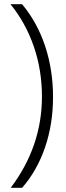

<svg xmlns="http://www.w3.org/2000/svg" viewBox="-20 -734 312 912"><path d="M85 -713.9Q157.2 -627.4 194.6 -514.4Q231.9 -401.4 231.9 -273.4Q231.9 -145.5 194.3 -34.9Q156.7 75.7 85 158.2H30.8Q179.2 -38.6 179.2 -274.9Q179.2 -401.4 140.4 -513.7Q101.6 -626 29.8 -713.9Z"/></svg>

Font: Open Sans Hebrew Light
Style: Regular
Weight: 300
Foundry: Ascender Corporation, Yanek Iontef
Version: Version 2.001;PS 002.001;hotconv 1.0.70;makeotf.lib2.5.58329